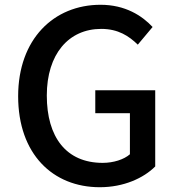

<svg xmlns="http://www.w3.org/2000/svg" viewBox="-20 -770 741 804"><path d="M398 14C498 14 581 -24 630 -73V-392H379V-296H524V-124C499 -102 455 -88 410 -88C257 -88 176 -196 176 -370C176 -543 267 -649 404 -649C475 -649 520 -619 557 -583L619 -657C575 -704 505 -750 401 -750C205 -750 56 -606 56 -367C56 -125 201 14 398 14Z"/></svg>

Font: Noto Sans CJK HK Medium
Style: Regular
Weight: 500
Designer: Ryoko NISHIZUKA 西塚涼子 (kana, bopomofo & ideographs); Paul D. Hunt (Latin, Greek & Cyrillic); Sandoll Communications 산돌커뮤니
Foundry: Adobe
Version: Version 2.004;hotconv 1.0.118;makeotfexe 2.5.65603